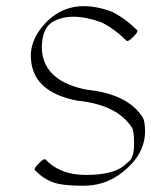

<svg xmlns="http://www.w3.org/2000/svg" viewBox="-20 -567 489 621"><path d="M127 -51.3Q174.8 -1 258.1 -1.2Q341.3 -1.5 377.4 -28.3Q377.9 -28.8 380.4 -30.5Q382.8 -32.2 398.2 -45.9Q413.6 -59.6 413.6 -101.1Q413.6 -142.6 407.2 -153.3Q359.9 -228.5 228.5 -241.7Q92.8 -268.6 81.1 -366.7Q71.8 -432.1 124.5 -489.7Q206.1 -579.1 341.8 -529.3Q384.8 -507.8 423.8 -469.2Q428.2 -464.8 411.1 -447.8Q394 -430.7 389.6 -435.1Q350.6 -473.6 308.6 -494.6Q207.5 -531.2 147.5 -494.6Q115.7 -473.1 115.2 -411.6Q115.2 -405.3 116.2 -398.4Q127.4 -303.2 260.3 -276.9Q393.6 -263.2 441.9 -187Q448.7 -175.3 449.2 -143.1Q449.2 -62.5 367.2 -3.4Q317.4 33.2 251.5 33.7Q185.5 34.2 153.1 23.2Q120.6 12.2 92.8 -17.1Q88.4 -21.5 105.5 -38.6Q122.6 -55.7 127 -51.3Z"/></svg>

Font: ML-NILA03
Style: Regular
Weight: 400
Designer: CLT@C-DIT
Version: Version ML-NILA03 1.0